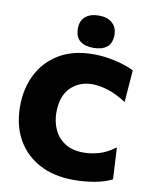

<svg xmlns="http://www.w3.org/2000/svg" viewBox="-102 -1031 887 1121"><g transform="rotate(10 341.0 -470.5)"><path d="M413 14.5Q295.5 14.5 209.8 -31Q124 -76.5 77.2 -159.5Q30.5 -242.5 30.5 -355Q30.5 -462 73.5 -546.2Q116.5 -630.5 199 -679.5Q281.5 -728.5 400.5 -728.5Q468.5 -728.5 533.5 -713Q598.5 -697.5 642 -675.5L627.5 -485.5Q569 -523 518 -539Q467 -555 425 -555Q348 -555 296.8 -504.8Q245.5 -454.5 245.5 -355.5Q245.5 -301.5 266.8 -255.2Q288 -209 331.5 -181Q375 -153 442 -153Q486 -153 533.2 -166.5Q580.5 -180 629 -216.5L639 -29Q595.5 -6.5 535 4Q474.5 14.5 413 14.5ZM392 -765Q342 -765 313 -787.8Q284 -810.5 284 -862Q284 -907 313.2 -931.8Q342.5 -956.5 393 -956.5Q443 -956.5 472 -930.8Q501 -905 501 -862Q501 -810.5 472 -787.8Q443 -765 392 -765Z"/></g></svg>

Font: Heraclito ExtraBold
Style: Regular
Weight: 800
Designer: Kostas Bartsokas (font) & Cristiano Sobral (main changes)
Foundry: Kostas Bartsokas (font) & Cristiano Sobral (main changes)
Version: Version 1.00;July 8, 2020;FontCreator 13.0.0.2655 64-bit